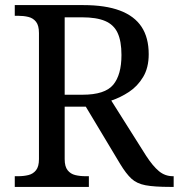

<svg xmlns="http://www.w3.org/2000/svg" viewBox="-20 -734 702 754"><path d="M38 0V-42H51Q73 -42 91.5 -46.5Q110 -51 121.5 -65.5Q133 -80 133 -109V-604Q133 -634 121.5 -648.5Q110 -663 91.5 -667.5Q73 -672 51 -672H38V-714H307Q394 -714 451 -692.5Q508 -671 536 -628.5Q564 -586 564 -521Q564 -468 542 -431.5Q520 -395 486.5 -373Q453 -351 417 -339L554 -122Q580 -82 604 -62Q628 -42 659 -42H662V0H648Q586 0 551.5 -6.5Q517 -13 496 -32.5Q475 -52 452 -90L317 -315H234V-109Q234 -80 245.5 -65.5Q257 -51 275.5 -46.5Q294 -42 316 -42H329V0ZM304 -362Q392 -362 424.5 -401Q457 -440 457 -518Q457 -572 442 -604.5Q427 -637 393 -651.5Q359 -666 302 -666H234V-362Z"/></svg>

Font: Noto Serif Khmer
Style: Regular
Weight: 400
Designer: Danh Hong and the Monotype Design Team
Foundry: Monotype Imaging Inc.
Version: Version 2.003